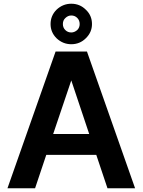

<svg xmlns="http://www.w3.org/2000/svg" viewBox="-20 -1006 764 1029"><path d="M278 -730H446L704 3H556L496 -176H228L168 3H20ZM283 -801Q251 -833 251 -877Q251 -922 283 -954Q317 -986 362 -986Q408 -986 440 -954Q473 -923 473 -877Q473 -833 440 -801Q408 -769 362 -769Q317 -769 283 -801ZM362 -575 265 -288H458ZM394 -845Q407 -858 407 -877Q407 -897 394 -910Q381 -923 362 -923Q344 -923 330 -909Q317 -897 317 -877Q317 -858 330 -845Q343 -832 362 -832Q379 -832 394 -845Z"/></svg>

Font: Sinter Bold
Style: Regular
Weight: 700
Foundry: Adobe & rsms
Version: Version 1.000